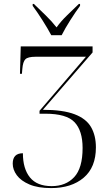

<svg xmlns="http://www.w3.org/2000/svg" viewBox="-20 -951 574 981"><path d="M242 -771Q224 -805 197 -847.5Q170 -890 147 -921V-931H153Q182 -903 213.5 -872.5Q245 -842 269 -811Q291 -842 322 -872Q353 -902 383 -931H389V-921Q366 -890 339 -847.5Q312 -805 295 -771ZM241 10Q174 10 130.5 -8.5Q87 -27 66 -55.5Q45 -84 45 -115Q45 -168 97 -168Q97 -89 133 -44.5Q169 0 244 0Q316 0 359 -46Q402 -92 402 -195Q402 -283 361 -326.5Q320 -370 212 -370H182V-385L419 -661H161Q123 -661 110 -648.5Q97 -636 94 -598L92 -574H82L86 -714H453V-683L199 -390Q301 -390 360.5 -367.5Q420 -345 445 -302Q470 -259 470 -198Q470 -96 407.5 -43Q345 10 241 10Z"/></svg>

Font: Noto Serif Display SemiCondensed Light
Style: Regular
Weight: 300
Width: 4
Designer: Monotype Design Team
Foundry: Monotype Imaging Inc.
Version: Version 2.009